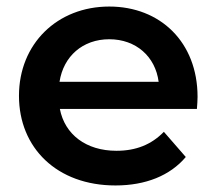

<svg xmlns="http://www.w3.org/2000/svg" viewBox="-20 -560 662 587"><path d="M584 -264C584 -431 470 -540 314 -540C155 -540 38 -426 38 -267C38 -108 154 7 333 7C425 7 500 -23 548 -80L481 -157C443 -118 396 -99 336 -99C243 -99 178 -149 163 -227H582C583 -239 584 -254 584 -264ZM314 -440C396 -440 455 -387 465 -310H162C174 -388 233 -440 314 -440Z"/></svg>

Font: Talent
Style: Bold
Weight: 600
Designer: Mike Powis
Version: Version 1.001;hotconv 1.0.109;makeotfexe 2.5.65596